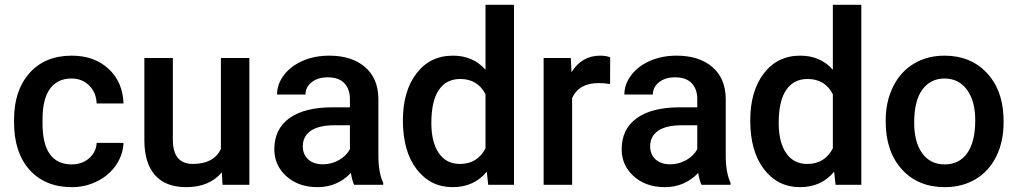

<svg xmlns="http://www.w3.org/2000/svg" viewBox="-20 -770 4241 800"><path d="M277.8 -85Q322.3 -85 351.6 -110.8Q380.9 -136.7 382.8 -174.8H494.6Q492.7 -125.5 463.9 -82.8Q435.1 -40 385.7 -15.1Q336.4 9.8 279.3 9.8Q168.5 9.8 103.5 -62Q38.6 -133.8 38.6 -260.3V-272.5Q38.6 -393.1 103 -465.6Q167.5 -538.1 278.8 -538.1Q373 -538.1 432.4 -483.2Q491.7 -428.2 494.6 -338.9H382.8Q380.9 -384.3 351.8 -413.6Q322.8 -442.9 277.8 -442.9Q220.2 -442.9 189 -401.1Q157.7 -359.4 157.2 -274.4V-255.4Q157.2 -169.4 188.2 -127.2Q219.2 -85 277.8 -85Z M904.3 -51.8Q852.1 9.8 755.9 9.8Q669.9 9.8 625.7 -40.5Q581.5 -90.8 581.5 -186V-528.3H700.2V-187.5Q700.2 -86.9 783.7 -86.9Q870.1 -86.9 900.4 -148.9V-528.3H1019V0H907.2Z M1455.6 0Q1447.8 -15.1 1441.9 -49.3Q1385.3 9.8 1303.2 9.8Q1223.6 9.8 1173.3 -35.6Q1123 -81.1 1123 -147.9Q1123 -232.4 1185.8 -277.6Q1248.5 -322.8 1365.2 -322.8H1438V-357.4Q1438 -398.4 1415 -423.1Q1392.1 -447.8 1345.2 -447.8Q1304.7 -447.8 1278.8 -427.5Q1252.9 -407.2 1252.9 -376H1134.3Q1134.3 -419.4 1163.1 -457.3Q1191.9 -495.1 1241.5 -516.6Q1291 -538.1 1352.1 -538.1Q1444.8 -538.1 1500 -491.5Q1555.2 -444.8 1556.6 -360.4V-122.1Q1556.6 -50.8 1576.7 -8.3V0ZM1325.2 -85.4Q1360.4 -85.4 1391.4 -102.5Q1422.4 -119.6 1438 -148.4V-248H1374Q1308.1 -248 1274.9 -225.1Q1241.7 -202.1 1241.7 -160.2Q1241.7 -126 1264.4 -105.7Q1287.1 -85.4 1325.2 -85.4Z M1658.7 -268.1Q1658.7 -390.1 1715.3 -464.1Q1772 -538.1 1867.2 -538.1Q1951.2 -538.1 2002.9 -479.5V-750H2121.6V0H2014.2L2008.3 -54.7Q1955.1 9.8 1866.2 9.8Q1773.4 9.8 1716.1 -64.9Q1658.7 -139.6 1658.7 -268.1ZM1777.3 -257.8Q1777.3 -177.2 1808.3 -132.1Q1839.4 -86.9 1896.5 -86.9Q1969.2 -86.9 2002.9 -151.9V-377.4Q1970.2 -440.9 1897.5 -440.9Q1839.8 -440.9 1808.6 -395.3Q1777.3 -349.6 1777.3 -257.8Z M2522 -419.9Q2498.5 -423.8 2473.6 -423.8Q2392.1 -423.8 2363.8 -361.3V0H2245.1V-528.3H2358.4L2361.3 -469.2Q2404.3 -538.1 2480.5 -538.1Q2505.9 -538.1 2522.5 -531.2Z M2902.8 0Q2895 -15.1 2889.2 -49.3Q2832.5 9.8 2750.5 9.8Q2670.9 9.8 2620.6 -35.6Q2570.3 -81.1 2570.3 -147.9Q2570.3 -232.4 2633.1 -277.6Q2695.8 -322.8 2812.5 -322.8H2885.3V-357.4Q2885.3 -398.4 2862.3 -423.1Q2839.4 -447.8 2792.5 -447.8Q2752 -447.8 2726.1 -427.5Q2700.2 -407.2 2700.2 -376H2581.5Q2581.5 -419.4 2610.4 -457.3Q2639.2 -495.1 2688.7 -516.6Q2738.3 -538.1 2799.3 -538.1Q2892.1 -538.1 2947.3 -491.5Q3002.4 -444.8 3003.9 -360.4V-122.1Q3003.9 -50.8 3023.9 -8.3V0ZM2772.5 -85.4Q2807.6 -85.4 2838.6 -102.5Q2869.6 -119.6 2885.3 -148.4V-248H2821.3Q2755.4 -248 2722.2 -225.1Q2689 -202.1 2689 -160.2Q2689 -126 2711.7 -105.7Q2734.4 -85.4 2772.5 -85.4Z M3106 -268.1Q3106 -390.1 3162.6 -464.1Q3219.2 -538.1 3314.5 -538.1Q3398.4 -538.1 3450.2 -479.5V-750H3568.8V0H3461.4L3455.6 -54.7Q3402.3 9.8 3313.5 9.8Q3220.7 9.8 3163.3 -64.9Q3106 -139.6 3106 -268.1ZM3224.6 -257.8Q3224.6 -177.2 3255.6 -132.1Q3286.6 -86.9 3343.8 -86.9Q3416.5 -86.9 3450.2 -151.9V-377.4Q3417.5 -440.9 3344.7 -440.9Q3287.1 -440.9 3255.9 -395.3Q3224.6 -349.6 3224.6 -257.8Z M3670.4 -269Q3670.4 -346.7 3701.2 -408.9Q3731.9 -471.2 3787.6 -504.6Q3843.3 -538.1 3915.5 -538.1Q4022.5 -538.1 4089.1 -469.2Q4155.8 -400.4 4161.1 -286.6L4161.6 -258.8Q4161.6 -180.7 4131.6 -119.1Q4101.6 -57.6 4045.7 -23.9Q3989.7 9.8 3916.5 9.8Q3804.7 9.8 3737.5 -64.7Q3670.4 -139.2 3670.4 -263.2ZM3789.1 -258.8Q3789.1 -177.2 3822.8 -131.1Q3856.4 -85 3916.5 -85Q3976.6 -85 4010 -131.8Q4043.5 -178.7 4043.5 -269Q4043.5 -349.1 4009 -396Q3974.6 -442.9 3915.5 -442.9Q3857.4 -442.9 3823.2 -396.7Q3789.1 -350.6 3789.1 -258.8Z"/></svg>

Font: Roboto Medium
Style: Regular
Weight: 500
Designer: Google
Version: Version 2.134; 2016; ttfautohint (v1.6)